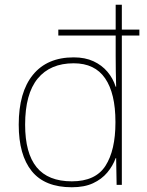

<svg xmlns="http://www.w3.org/2000/svg" viewBox="-20 -780 622 810"><path d="M283 10Q169 10 114 -58Q59 -126 59 -254Q59 -391 119 -464.5Q179 -538 291 -538Q339 -538 374.5 -521.5Q410 -505 433.5 -477Q457 -449 468 -414H470Q469 -448 468.5 -480Q468 -512 468 -543V-630H226V-655H468V-760H494V-655H568V-630H494V0H472L470 -113H468Q456 -80 432.5 -52Q409 -24 372.5 -7Q336 10 283 10ZM283 -15Q383 -15 425 -80.5Q467 -146 467 -263V-266Q467 -386 423.5 -449.5Q380 -513 291 -513Q192 -513 139 -448.5Q86 -384 86 -254Q86 -134 134.5 -74.5Q183 -15 283 -15Z"/></svg>

Font: Noto Sans Khmer Thin
Style: Regular
Weight: 250
Version: Version 2.003